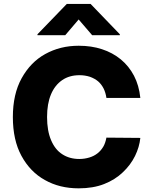

<svg xmlns="http://www.w3.org/2000/svg" viewBox="-20 -977 800 1006"><path d="M715.3 -463.9H537.6Q533.7 -491.2 522.9 -513.2Q511.2 -536.1 494.1 -550.8Q476.6 -565.4 451.2 -574.7Q425.3 -583 396.5 -583Q343.3 -583 305.7 -557.1Q267.1 -530.3 247.1 -482.4Q226.6 -433.6 226.6 -363.8Q226.6 -292 247.6 -242.7Q268.6 -192.9 306.2 -168.9Q344.2 -144 395.5 -144Q422.9 -144 448.7 -151.9Q472.7 -159.2 491.2 -173.8Q508.8 -187.5 521.5 -209Q532.2 -227.5 537.6 -255.9L715.3 -254.4Q710.4 -206.5 687.5 -159.7Q664.1 -112.3 623.5 -74.2Q583 -35.2 525.4 -12.7Q468.3 9.8 392.1 9.8Q292 9.8 215.3 -33.7Q138.2 -76.2 92.3 -160.6Q47.4 -243.2 47.4 -363.8Q47.4 -483.9 93.3 -566.9Q140.1 -651.4 216.8 -693.8Q295.4 -737.3 392.1 -737.3Q459.5 -737.3 514.2 -719.2Q569.8 -701.2 612.8 -666Q655.8 -630.4 682.1 -580.1Q708.5 -529.3 715.3 -463.9ZM607.9 -792.5H462.9L392.1 -875L321.8 -792.5H176.3V-797.4L330.1 -956.5H454.6L607.9 -797.4Z"/></svg>

Font: My Font
Style: Regular
Weight: 500
Designer: Rasmus Andersson
Foundry: rsms
Version: Version 0.001